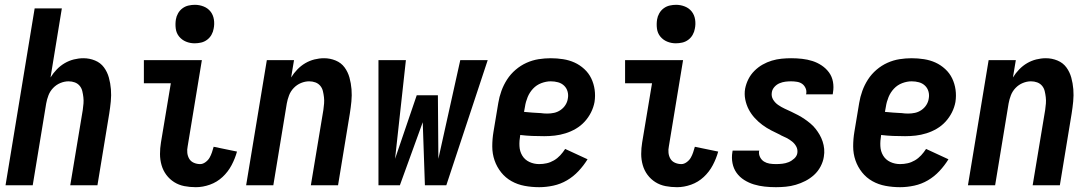

<svg xmlns="http://www.w3.org/2000/svg" viewBox="-20 -770 4540 798"><path d="M3 0 124 -735H237L190 -448Q201 -466 216 -481.5Q231 -497 249 -507.5Q267 -518 287 -523Q307 -528 327 -528Q352 -528 375 -518.5Q398 -509 412 -490Q426 -471 432.5 -447.5Q439 -424 441 -399Q443 -374 440.5 -348.5Q438 -323 434 -298L385 0H272L324 -313Q326 -327 327 -340Q328 -353 326.5 -366Q325 -379 322 -391.5Q319 -404 311 -413.5Q303 -423 291 -427.5Q279 -432 265 -432Q248 -432 231 -425Q214 -418 201 -404.5Q188 -391 181.5 -374Q175 -357 172 -340L116 0Z M794 8Q769 8 746 3.5Q723 -1 704 -13Q685 -25 671.5 -43Q658 -61 651.5 -83.5Q645 -106 645 -130Q645 -154 649 -178L690 -424H578V-520H819L760 -162Q757 -148 758.5 -134.5Q760 -121 766.5 -110Q773 -99 785.5 -93.5Q798 -88 812 -88Q823 -88 834 -96Q845 -104 851 -114.5Q857 -125 861 -137Q865 -149 868 -160L965 -140Q957 -111 942.5 -83.5Q928 -56 905 -34.5Q882 -13 852.5 -2.5Q823 8 794 8ZM789 -590Q770 -590 753 -597Q736 -604 724.5 -618Q713 -632 710.5 -651Q708 -670 711 -689Q713 -702 720 -714.5Q727 -727 738.5 -735.5Q750 -744 763.5 -747Q777 -750 790 -750Q809 -750 826.5 -743Q844 -736 855 -722Q866 -708 869 -689Q872 -670 868 -651Q866 -638 859 -625.5Q852 -613 840.5 -604.5Q829 -596 815.5 -593Q802 -590 789 -590Z M1003 0 1089 -520H1202L1190 -448Q1201 -466 1216 -481.5Q1231 -497 1249 -507.5Q1267 -518 1287 -523Q1307 -528 1327 -528Q1352 -528 1375 -518.5Q1398 -509 1412 -490Q1426 -471 1432.5 -447.5Q1439 -424 1441 -399Q1443 -374 1440.5 -348.5Q1438 -323 1434 -298L1385 0H1272L1324 -313Q1326 -327 1327 -340Q1328 -353 1326.5 -366Q1325 -379 1322 -391.5Q1319 -404 1311 -413.5Q1303 -423 1291 -427.5Q1279 -432 1265 -432Q1248 -432 1231 -425Q1214 -418 1201 -404.5Q1188 -391 1181.5 -374Q1175 -357 1172 -340L1116 0Z M1553 0V-520H1667L1622 -110L1712 -374H1800L1802 -110L1893 -520H2007L1835 0H1746L1737 -262L1642 0Z M2221 8Q2190 8 2160.5 2.5Q2131 -3 2106 -17Q2081 -31 2063 -53.5Q2045 -76 2035.5 -103.5Q2026 -131 2026 -161.5Q2026 -192 2031 -222L2051 -342Q2055 -367 2064 -392Q2073 -417 2087.5 -439.5Q2102 -462 2123 -480Q2144 -498 2168.5 -509Q2193 -520 2218.5 -524Q2244 -528 2269 -528Q2295 -528 2320.5 -524Q2346 -520 2368 -510Q2390 -500 2408.5 -483Q2427 -466 2437.5 -444Q2448 -422 2451.5 -397Q2455 -372 2451 -346Q2447 -324 2436.5 -303Q2426 -282 2410 -264.5Q2394 -247 2373.5 -235Q2353 -223 2330.5 -216Q2308 -209 2286 -206.5Q2264 -204 2242 -204Q2216 -204 2191.5 -205Q2167 -206 2142 -209V-207Q2138 -185 2139 -163Q2140 -141 2150.5 -123.5Q2161 -106 2180 -97Q2199 -88 2221 -88Q2237 -88 2252.5 -91.5Q2268 -95 2282.5 -103.5Q2297 -112 2308.5 -124.5Q2320 -137 2329 -151L2422 -108Q2406 -82 2384.5 -59Q2363 -36 2336.5 -20.5Q2310 -5 2280 1.5Q2250 8 2221 8ZM2255 -298Q2269 -298 2283 -301Q2297 -304 2309.5 -312.5Q2322 -321 2330 -333.5Q2338 -346 2340 -360Q2343 -375 2339 -389.5Q2335 -404 2324.5 -414Q2314 -424 2299.5 -428Q2285 -432 2269 -432Q2250 -432 2230 -424.5Q2210 -417 2195.5 -401.5Q2181 -386 2173 -366.5Q2165 -347 2162 -327L2158 -305Q2175 -303 2192.5 -302Q2210 -301 2226 -300H2227Q2234 -299 2241 -298.5Q2248 -298 2255 -298Z M2794 8Q2769 8 2746 3.5Q2723 -1 2704 -13Q2685 -25 2671.5 -43Q2658 -61 2651.5 -83.5Q2645 -106 2645 -130Q2645 -154 2649 -178L2690 -424H2578V-520H2819L2760 -162Q2757 -148 2758.5 -134.5Q2760 -121 2766.5 -110Q2773 -99 2785.5 -93.5Q2798 -88 2812 -88Q2823 -88 2834 -96Q2845 -104 2851 -114.5Q2857 -125 2861 -137Q2865 -149 2868 -160L2965 -140Q2957 -111 2942.5 -83.5Q2928 -56 2905 -34.5Q2882 -13 2852.5 -2.5Q2823 8 2794 8ZM2789 -590Q2770 -590 2753 -597Q2736 -604 2724.5 -618Q2713 -632 2710.5 -651Q2708 -670 2711 -689Q2713 -702 2720 -714.5Q2727 -727 2738.5 -735.5Q2750 -744 2763.5 -747Q2777 -750 2790 -750Q2809 -750 2826.5 -743Q2844 -736 2855 -722Q2866 -708 2869 -689Q2872 -670 2868 -651Q2866 -638 2859 -625.5Q2852 -613 2840.5 -604.5Q2829 -596 2815.5 -593Q2802 -590 2789 -590Z M3205 8Q3181 8 3158 5.5Q3135 3 3113.5 -3.5Q3092 -10 3073 -22Q3054 -34 3041.5 -51.5Q3029 -69 3024.5 -91.5Q3020 -114 3024 -138L3025 -144H3136L3135 -142Q3133 -129 3139 -117Q3145 -105 3155.5 -98.5Q3166 -92 3178.5 -90Q3191 -88 3205 -88Q3218 -88 3231.5 -89.5Q3245 -91 3257.5 -96Q3270 -101 3281 -111Q3292 -121 3294 -134Q3296 -149 3289.5 -161Q3283 -173 3272.5 -181.5Q3262 -190 3249.5 -196.5Q3237 -203 3225 -208L3224 -209Q3205 -218 3185.5 -228Q3166 -238 3148.5 -251Q3131 -264 3116.5 -280Q3102 -296 3092 -315Q3082 -334 3077.5 -356.5Q3073 -379 3077 -402Q3081 -422 3090.5 -441Q3100 -460 3115.5 -475.5Q3131 -491 3149.5 -501.5Q3168 -512 3188 -518Q3208 -524 3228.5 -526Q3249 -528 3268 -528Q3291 -528 3313.5 -525.5Q3336 -523 3356.5 -516.5Q3377 -510 3395 -498Q3413 -486 3425.5 -469Q3438 -452 3442 -430Q3446 -408 3442 -385L3441 -378H3330L3331 -381Q3333 -393 3328 -404Q3323 -415 3314 -421.5Q3305 -428 3292.5 -430Q3280 -432 3268 -432Q3256 -432 3244 -430.5Q3232 -429 3220 -424Q3208 -419 3199 -409Q3190 -399 3188 -387Q3185 -370 3193 -356.5Q3201 -343 3214 -334Q3227 -325 3241 -318.5Q3255 -312 3269 -305.5Q3283 -299 3297 -291.5Q3311 -284 3323.5 -275.5Q3336 -267 3348 -257Q3360 -247 3369.5 -235Q3379 -223 3386.5 -210Q3394 -197 3399 -182Q3404 -167 3405.5 -151Q3407 -135 3404 -118Q3401 -98 3390.5 -78Q3380 -58 3363.5 -43Q3347 -28 3327.5 -18Q3308 -8 3287.5 -2Q3267 4 3246 6Q3225 8 3205 8Z M3721 8Q3690 8 3660.5 2.5Q3631 -3 3606 -17Q3581 -31 3563 -53.5Q3545 -76 3535.5 -103.5Q3526 -131 3526 -161.5Q3526 -192 3531 -222L3551 -342Q3555 -367 3564 -392Q3573 -417 3587.5 -439.5Q3602 -462 3623 -480Q3644 -498 3668.5 -509Q3693 -520 3718.5 -524Q3744 -528 3769 -528Q3795 -528 3820.5 -524Q3846 -520 3868 -510Q3890 -500 3908.5 -483Q3927 -466 3937.5 -444Q3948 -422 3951.5 -397Q3955 -372 3951 -346Q3947 -324 3936.5 -303Q3926 -282 3910 -264.5Q3894 -247 3873.5 -235Q3853 -223 3830.5 -216Q3808 -209 3786 -206.5Q3764 -204 3742 -204Q3716 -204 3691.5 -205Q3667 -206 3642 -209V-207Q3638 -185 3639 -163Q3640 -141 3650.5 -123.5Q3661 -106 3680 -97Q3699 -88 3721 -88Q3737 -88 3752.5 -91.5Q3768 -95 3782.5 -103.5Q3797 -112 3808.5 -124.5Q3820 -137 3829 -151L3922 -108Q3906 -82 3884.5 -59Q3863 -36 3836.5 -20.5Q3810 -5 3780 1.5Q3750 8 3721 8ZM3755 -298Q3769 -298 3783 -301Q3797 -304 3809.5 -312.5Q3822 -321 3830 -333.5Q3838 -346 3840 -360Q3843 -375 3839 -389.5Q3835 -404 3824.5 -414Q3814 -424 3799.5 -428Q3785 -432 3769 -432Q3750 -432 3730 -424.5Q3710 -417 3695.5 -401.5Q3681 -386 3673 -366.5Q3665 -347 3662 -327L3658 -305Q3675 -303 3692.5 -302Q3710 -301 3726 -300H3727Q3734 -299 3741 -298.5Q3748 -298 3755 -298Z M4003 0 4089 -520H4202L4190 -448Q4201 -466 4216 -481.5Q4231 -497 4249 -507.5Q4267 -518 4287 -523Q4307 -528 4327 -528Q4352 -528 4375 -518.5Q4398 -509 4412 -490Q4426 -471 4432.5 -447.5Q4439 -424 4441 -399Q4443 -374 4440.5 -348.5Q4438 -323 4434 -298L4385 0H4272L4324 -313Q4326 -327 4327 -340Q4328 -353 4326.5 -366Q4325 -379 4322 -391.5Q4319 -404 4311 -413.5Q4303 -423 4291 -427.5Q4279 -432 4265 -432Q4248 -432 4231 -425Q4214 -418 4201 -404.5Q4188 -391 4181.5 -374Q4175 -357 4172 -340L4116 0Z"/></svg>

Font: Iosevka Web
Style: Bold Italic
Weight: 700
Italic angle: -9°
Monospace: yes
Designer: Belleve Invis
Foundry: Belleve Invis
Version: Version 28.0.3; ttfautohint (v1.8.3)